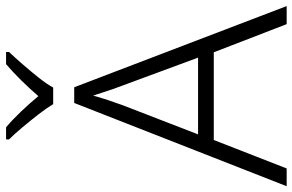

<svg xmlns="http://www.w3.org/2000/svg" viewBox="-190 -798 987 648"><g transform="rotate(-90 304.0 -473.5)"><path d="M547 0 452 -246H156L60 0H0L281 -717H334L608 0ZM339 -556Q335 -566 329 -583Q323 -600 317 -619Q311 -638 306 -653Q301 -636 295.5 -618Q290 -600 284 -584Q278 -568 274 -555L175 -299H434ZM277 -788Q264 -810 243 -837Q222 -864 199.5 -891Q177 -918 158 -937V-947H199Q226 -924 253.5 -895Q281 -866 304 -838Q328 -866 356.5 -895Q385 -924 412 -947H453V-937Q435 -918 411.5 -891Q388 -864 366.5 -837Q345 -810 333 -788Z"/></g></svg>

Font: Noto Sans Cham Light
Style: Regular
Weight: 300
Version: Version 2.002